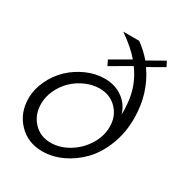

<svg xmlns="http://www.w3.org/2000/svg" viewBox="-174 -852 926 985"><g transform="rotate(30 289.5 -360.0)"><path d="M554.2 -683.1 462.9 -630.9Q542 -518.1 542 -371.1Q542 -286.6 513.7 -213.6Q485.4 -140.6 439 -92.5Q392.6 -44.4 334.7 -17.3Q276.9 9.8 216.8 9.8Q130.9 9.8 75.9 -48.1Q21 -106 21 -190.9Q21 -245.6 45.9 -298.1Q70.8 -350.6 110.8 -388.9Q150.9 -427.2 203.9 -450.7Q256.8 -474.1 310.1 -474.1Q372.1 -474.1 416.7 -441.9Q461.4 -409.7 476.1 -356.9Q477.5 -384.8 474.1 -419.9Q466.3 -522 405.8 -604L289.1 -536.1L273.9 -566.9L384.8 -630.9Q344.2 -679.2 271 -730H365.2Q407.7 -699.7 442.9 -658.2L539.1 -712.9ZM231.9 -49.8Q287.1 -49.8 339.1 -81.3Q391.1 -112.8 423.1 -164.6Q455.1 -216.3 455.1 -272Q455.1 -334 415.3 -375.5Q375.5 -417 313 -417Q272 -417 231.2 -399.2Q190.4 -381.3 159.7 -351.8Q128.9 -322.3 109.9 -282Q90.8 -241.7 90.8 -199.2Q90.8 -135.7 130.4 -92.8Q169.9 -49.8 231.9 -49.8Z"/></g></svg>

Font: Rawline
Style: Italic
Weight: 400
Italic angle: -12°
Designer: Matt McInerney, Pablo Impallari, Rodrigo Fuenzalida
Foundry: Matt McInerney, Pablo Impallari, Rodrigo Fuenzalida
Version: Version 4.020;PS 004.020;hotconv 1.0.88;makeotf.lib2.5.64775